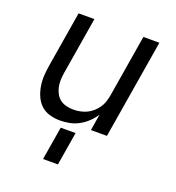

<svg xmlns="http://www.w3.org/2000/svg" viewBox="-133 -626 866 947"><g transform="rotate(20 300.0 -152.5)"><path d="M212 8Q184 8 157.5 0.5Q131 -7 112 -24.5Q93 -42 82 -66.5Q71 -91 66.5 -118Q62 -145 63.5 -173Q65 -201 70 -230L118 -520H201L151 -218Q148 -199 147.5 -180Q147 -161 151 -143.5Q155 -126 163.5 -110.5Q172 -95 186 -84.5Q200 -74 218.5 -69.5Q237 -65 256 -65Q273 -65 290.5 -68.5Q308 -72 324.5 -79.5Q341 -87 355 -99.5Q369 -112 379.5 -127Q390 -142 395.5 -159Q401 -176 404 -193L458 -520H542L456 0H372L386 -86Q372 -64 352.5 -45.5Q333 -27 310 -14.5Q287 -2 262 3Q237 8 212 8ZM199 215 228 40H306L277 215Z"/></g></svg>

Font: Iosevka SS04 Extended
Style: Italic
Weight: 400
Width: 7
Italic angle: -9°
Monospace: yes
Designer: Belleve Invis
Foundry: Belleve Invis
Version: Version 19.0.0; ttfautohint (v1.8.4)